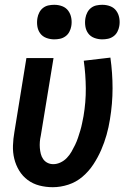

<svg xmlns="http://www.w3.org/2000/svg" viewBox="-20 -772 540 800"><path d="M200 8Q171 8 144 1Q117 -6 95.5 -22Q74 -38 60 -61Q46 -84 39.5 -110.5Q33 -137 34 -165.5Q35 -194 40 -222L90 -530H203L150 -207Q147 -194 146 -181Q145 -168 146 -155.5Q147 -143 150 -131Q153 -119 160 -109Q167 -99 178 -93.5Q189 -88 202 -88Q217 -88 232 -95Q247 -102 258.5 -114Q270 -126 278 -140Q286 -154 293 -168.5Q300 -183 305 -198Q310 -213 314.5 -228Q319 -243 322 -258Q325 -273 328 -288Q338 -347 337.5 -404.5Q337 -462 329 -519L440 -532Q449 -468 449 -404Q449 -340 438 -274Q433 -242 424 -210Q415 -178 401.5 -147Q388 -116 369 -87Q350 -58 323.5 -35.5Q297 -13 264.5 -2.5Q232 8 200 8ZM406 -608Q389 -608 373 -614Q357 -620 347.5 -633Q338 -646 335.5 -663Q333 -680 336 -697Q338 -709 344 -720.5Q350 -732 360 -739.5Q370 -747 382 -749.5Q394 -752 406 -752Q424 -752 439.5 -746Q455 -740 464.5 -727Q474 -714 477 -697Q480 -680 477 -663Q475 -651 469 -639.5Q463 -628 452.5 -620.5Q442 -613 430 -610.5Q418 -608 406 -608ZM206 -608Q189 -608 173 -614Q157 -620 147.5 -633Q138 -646 135.5 -663Q133 -680 136 -697Q138 -709 144 -720.5Q150 -732 160 -739.5Q170 -747 182 -749.5Q194 -752 206 -752Q224 -752 239.5 -746Q255 -740 264.5 -727Q274 -714 277 -697Q280 -680 277 -663Q275 -651 269 -639.5Q263 -628 252.5 -620.5Q242 -613 230 -610.5Q218 -608 206 -608Z"/></svg>

Font: Iosevka Curly Oblique
Style: Bold
Weight: 700
Italic angle: -9°
Monospace: yes
Designer: Belleve Invis
Foundry: Belleve Invis
Version: Version 11.1.0; ttfautohint (v1.8.3)